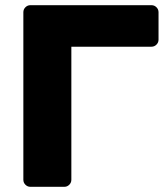

<svg xmlns="http://www.w3.org/2000/svg" viewBox="-20 -720 647 740"><path d="M591 -673V-567Q591 -556 583 -548Q575 -540 564 -540H255V-27Q255 -16 247 -8Q239 0 228 0H97Q86 0 78 -8Q70 -16 70 -27V-673Q70 -684 78 -692Q86 -700 97 -700H564Q575 -700 583 -692Q591 -684 591 -673Z"/></svg>

Font: Rubik
Style: Regular
Weight: 700
Designer: Hubert & Fischer
Foundry: Hubert & Fischer
Version: Version 1.100